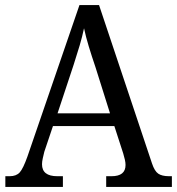

<svg xmlns="http://www.w3.org/2000/svg" viewBox="-20 -734 695 754"><path d="M1 0V-42H18Q44 -42 57.5 -57Q71 -72 88 -120L292 -714H369L577 -92Q587 -62 601.5 -52Q616 -42 644 -42H655V0H397V-42H418Q473 -42 473 -86Q473 -95 470.5 -106.5Q468 -118 464 -131L429 -239H188L154 -138Q151 -126 148 -112.5Q145 -99 145 -89Q145 -42 205 -42H227V0ZM206 -289H412L355 -470Q340 -514 328.5 -552Q317 -590 310 -623Q303 -590 293 -556Q283 -522 269 -479Z"/></svg>

Font: Noto Serif Khmer SemiCondensed
Style: Regular
Weight: 400
Width: 4
Designer: Danh Hong and the Monotype Design Team
Foundry: Monotype Imaging Inc.
Version: Version 2.004; ttfautohint (v1.8.4.7-5d5b)